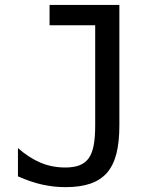

<svg xmlns="http://www.w3.org/2000/svg" viewBox="-20 -749 642 783"><path d="M416 -43.9Q442.4 -74.2 454.6 -121.8Q466.8 -169.4 466.8 -237.8V-729H182.1V-646H368.2V-237.8Q368.2 -187.5 361.8 -155Q355.5 -122.6 341.3 -103Q326.7 -83.5 303.5 -74.7Q280.3 -65.9 246.1 -65.9Q192.4 -65.9 145.8 -85.4Q99.1 -105 53.2 -145V-29.8Q107.4 -5.9 152.8 3.9Q199.7 14.2 247.1 14.2Q306.6 14.2 348.1 0Q389.6 -14.2 416 -43.9Z"/></svg>

Font: Hack Dev
Style: Regular
Weight: 400
Designer: Christopher Simpkins
Foundry: Christopher Simpkins
Version: Version 2.0315